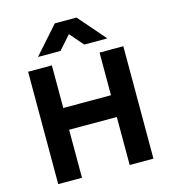

<svg xmlns="http://www.w3.org/2000/svg" viewBox="-133 -1047 1030 1155"><g transform="rotate(-15 382.0 -470.0)"><path d="M85.5 0V-700H233.5V-434.5H530.5V-700H678.5V0H530.5V-299H233.5V0ZM166 -770.5 316 -939.5H451L598 -770.5H454L381 -855L306 -770.5Z"/></g></svg>

Font: Geologica Cursive SemiBold
Style: Regular
Weight: 600
Designer: Sindre Bremnes, Frode Helland
Foundry: Monokrom Skriftforlag AS
Version: Version 1.010;gftools[0.9.28]